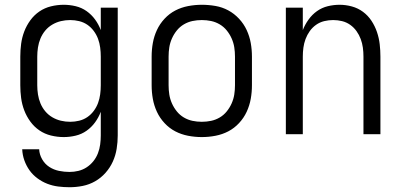

<svg xmlns="http://www.w3.org/2000/svg" viewBox="-20 -562 1690 804"><path d="M271 222Q247 222 223.5 219Q200 216 178 207.5Q156 199 136.5 184.5Q117 170 103.5 151Q90 132 82 109.5Q74 87 73 63H144Q145 85 156.5 105Q168 125 186.5 137Q205 149 227 153.5Q249 158 271 158Q290 158 308.5 153.5Q327 149 343 138.5Q359 128 371 113Q383 98 390 80Q397 62 399.5 43Q402 24 402 5V-94Q393 -70 378 -49.5Q363 -29 342.5 -14.5Q322 0 297 6Q272 12 247 12Q220 12 193.5 5.5Q167 -1 145 -16Q123 -31 107 -53Q91 -75 81.5 -100Q72 -125 68.5 -151.5Q65 -178 65 -205V-325Q65 -352 68.5 -378.5Q72 -405 81.5 -430Q91 -455 107 -477Q123 -499 145 -514Q167 -529 193.5 -535.5Q220 -542 247 -542Q272 -542 297 -536Q322 -530 342.5 -515.5Q363 -501 378 -480.5Q393 -460 402 -436V-530H473V5Q473 33 468.5 61Q464 89 452.5 114.5Q441 140 422 161.5Q403 183 378.5 197Q354 211 326.5 216.5Q299 222 271 222ZM274 -52Q293 -52 311.5 -56.5Q330 -61 345.5 -71.5Q361 -82 372.5 -97.5Q384 -113 390.5 -130.5Q397 -148 399.5 -167Q402 -186 402 -205V-325Q402 -344 399.5 -363Q397 -382 390.5 -399.5Q384 -417 372.5 -432.5Q361 -448 345.5 -458.5Q330 -469 311.5 -473.5Q293 -478 274 -478Q254 -478 235 -473.5Q216 -469 199 -459Q182 -449 169.5 -434Q157 -419 149.5 -401Q142 -383 139 -363.5Q136 -344 136 -325V-205Q136 -186 139 -166.5Q142 -147 149.5 -129Q157 -111 169.5 -96Q182 -81 199 -71Q216 -61 235 -56.5Q254 -52 274 -52Z M825 12Q796 12 767.5 6.5Q739 1 714 -12Q689 -25 669 -46.5Q649 -68 637 -94Q625 -120 620 -148Q615 -176 615 -205V-325Q615 -354 620 -382Q625 -410 637 -436Q649 -462 669 -483.5Q689 -505 714 -518Q739 -531 767.5 -536.5Q796 -542 825 -542Q854 -542 882.5 -537Q911 -532 936 -518.5Q961 -505 981 -483.5Q1001 -462 1013 -436Q1025 -410 1030 -382Q1035 -354 1035 -325V-205Q1035 -176 1030 -148Q1025 -120 1013 -94Q1001 -68 981 -46.5Q961 -25 936 -12Q911 1 882.5 6.5Q854 12 825 12ZM825 -52Q845 -52 864 -56Q883 -60 900 -70Q917 -80 929.5 -95.5Q942 -111 950 -129Q958 -147 961 -166Q964 -185 964 -205V-325Q964 -345 961 -364Q958 -383 950 -401Q942 -419 929.5 -434.5Q917 -450 900 -460Q883 -470 864 -474Q845 -478 825 -478Q805 -478 786 -474Q767 -470 750 -460Q733 -450 720.5 -434.5Q708 -419 700 -401Q692 -383 689 -364Q686 -345 686 -325V-205Q686 -185 689 -166Q692 -147 700 -129Q708 -111 720.5 -95.5Q733 -80 750 -70Q767 -60 786 -56Q805 -52 825 -52Z M1177 0V-530H1248V-436Q1257 -459 1272 -480Q1287 -501 1307.5 -515.5Q1328 -530 1352.5 -536Q1377 -542 1402 -542Q1428 -542 1453.5 -535Q1479 -528 1500 -512.5Q1521 -497 1535.5 -475Q1550 -453 1558.5 -428Q1567 -403 1570 -377Q1573 -351 1573 -325V0H1502V-325Q1502 -344 1499.5 -362.5Q1497 -381 1490.5 -398.5Q1484 -416 1473 -431.5Q1462 -447 1446.5 -458Q1431 -469 1412.5 -473.5Q1394 -478 1375 -478Q1356 -478 1337.5 -473.5Q1319 -469 1303.5 -458Q1288 -447 1277 -431.5Q1266 -416 1259.5 -398.5Q1253 -381 1250.5 -362.5Q1248 -344 1248 -325V0Z"/></svg>

Font: Lode Term
Style: Regular
Weight: 400
Monospace: yes
Designer: Belleve Invis
Foundry: Belleve Invis
Version: Version 29.2.0